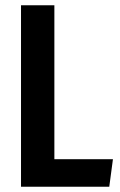

<svg xmlns="http://www.w3.org/2000/svg" viewBox="-20 -711 457 731"><path d="M187 -105H410L396 0H60V-691H187Z"/></svg>

Font: Fira Sans Compressed Medium
Style: Regular
Weight: 500
Width: 1
Designer: bBox Type GmbH & Carrois Corporate GbR & Edenspiekermann AG
Foundry: bBox Type GmbH & Carrois Corporate GbR & Edenspiekermann AG
Version: Version 4.301